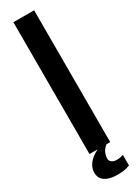

<svg xmlns="http://www.w3.org/2000/svg" viewBox="-226 -718 643 883"><g transform="rotate(-30 95.0 -276.5)"><path d="M40 -700H150V0H130Q111 16 105.5 31.5Q100 47 100 58Q100 72 110.5 79Q121 86 135 86Q150 86 156.5 84Q163 82 171 80V136Q154 143 139 145Q124 147 103 147Q63 147 39.5 131.5Q16 116 16 85Q16 61 32.5 39Q49 17 83 0H40Z"/></g></svg>

Font: SVN-Bebas Neue
Style: Bold
Weight: 700
Designer: Ryoichi Tsunekawa
Foundry: Ryoichi Tsunekawa
Version: Version 1.300; ttfautohint (v1.7.9-c794)